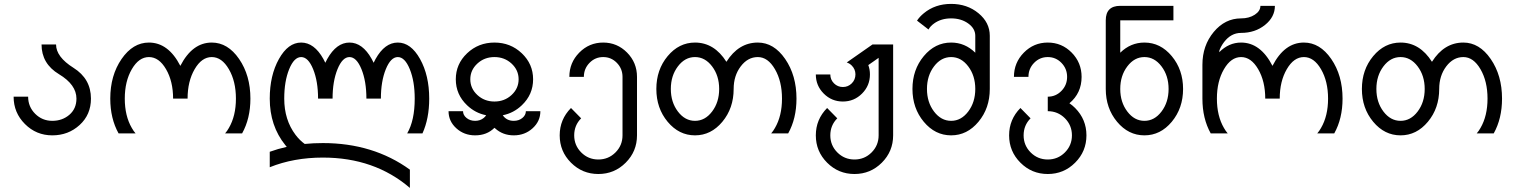

<svg xmlns="http://www.w3.org/2000/svg" viewBox="-20 -674 7657 970"><path d="M263.2 -449.2Q263.2 -386.7 351.3 -331.3Q439.5 -275.9 439.5 -175.8Q439.5 -94.7 382.3 -42.5Q325.2 9.8 244.1 9.8Q163.1 9.8 106 -47.4Q48.8 -104.5 48.8 -185.5H122.1Q122.1 -134.8 157.7 -99.1Q193.4 -63.5 244.1 -63.5Q294.9 -63.5 330.6 -94.2Q366.2 -125 366.2 -175.8Q366.2 -246.1 278.1 -299.1Q189.9 -352.1 189.9 -449.2Z M1203.1 0H1117.2Q1127.4 -11.7 1136.2 -27.3Q1171.9 -88.4 1171.9 -175.8Q1171.9 -263.2 1136.2 -324.5Q1100.6 -385.7 1049.8 -385.7Q999 -385.7 963.4 -324.5Q927.7 -263.2 927.7 -175.8H854.5Q854.5 -263.2 818.8 -324.5Q783.2 -385.7 732.4 -385.7Q681.6 -385.7 646 -324.5Q610.4 -263.2 610.4 -175.8Q610.4 -88.4 646 -27.3Q654.8 -11.7 665 0H579.1Q537.1 -75.2 537.1 -175.8Q537.1 -293 594.2 -376Q651.4 -459 732.4 -459Q830.6 -459 891.1 -341.3Q951.7 -459 1049.8 -459Q1130.9 -459 1188 -376Q1245.1 -293 1245.1 -175.8Q1245.1 -75.2 1203.1 0Z M2050.8 275.4Q1872.1 122.1 1611.3 122.1Q1463.9 122.1 1342.8 170.9V92.8Q1384.8 77.6 1428.7 67.9L1421.4 59.1Q1342.8 -38.1 1342.8 -175.8Q1342.8 -293 1389.2 -376Q1435.5 -459 1501.5 -459Q1567.4 -459 1613.8 -376Q1619.1 -366.7 1623.5 -356.9Q1627.9 -366.7 1633.3 -376Q1679.7 -459 1745.6 -459Q1811.5 -459 1857.9 -376Q1863.3 -366.7 1867.7 -356.9Q1872.1 -366.7 1877.4 -376Q1923.8 -459 1989.7 -459Q2055.7 -459 2102.1 -376Q2148.4 -293 2148.4 -175.8Q2148.4 -75.2 2114.3 0H2037.1Q2075.2 -65.4 2075.2 -175.8Q2075.2 -263.2 2050.3 -324.5Q2025.4 -385.7 1989.7 -385.7Q1954.1 -385.7 1929.2 -324.5Q1904.3 -263.2 1904.3 -175.8H1831.1Q1831.1 -263.2 1806.2 -324.5Q1781.2 -385.7 1745.6 -385.7Q1710 -385.7 1685.1 -324.5Q1660.2 -263.2 1660.2 -175.8H1586.9Q1586.9 -263.2 1562 -324.5Q1537.1 -385.7 1501.5 -385.7Q1465.8 -385.7 1440.9 -324.5Q1416 -263.2 1416 -175.8Q1416 -68.4 1473.1 7.3Q1494.6 35.6 1519.5 53.2Q1564 48.8 1611.3 48.8Q1865.2 48.8 2050.8 183.1Z M2478 -161.1Q2528.8 -161.1 2564.5 -194.1Q2600.1 -227.1 2600.1 -273.4Q2600.1 -319.8 2564.5 -352.8Q2528.8 -385.7 2478 -385.7Q2427.2 -385.7 2391.6 -352.8Q2356 -319.8 2356 -273.4Q2356 -227.1 2391.6 -194.1Q2427.2 -161.1 2478 -161.1ZM2575.7 9.8Q2520 9.8 2481 -25.9L2478 -28.3Q2439.9 9.8 2380.4 9.8Q2324.7 9.8 2285.4 -25.9Q2246.1 -61.5 2246.1 -112.3H2319.3Q2319.3 -92.3 2337.2 -77.9Q2355 -63.5 2380.4 -63.5Q2405.8 -63.5 2423.8 -78.1Q2431.6 -84.5 2436 -91.8Q2381.3 -102.5 2339.8 -142.1Q2282.7 -196.3 2282.7 -273.4Q2282.7 -350.6 2339.8 -404.8Q2397 -459 2478 -459Q2559.1 -459 2616.2 -404.8Q2673.3 -350.6 2673.3 -273.4Q2673.3 -196.3 2616.2 -142.1Q2574.7 -102.5 2520 -91.8Q2539.1 -63.5 2575.7 -63.5Q2601.1 -63.5 2618.9 -77.9Q2636.7 -92.3 2636.7 -112.3H2710Q2710 -61.5 2670.7 -25.9Q2631.3 9.8 2575.7 9.8Z M3002.9 205.1Q2921.9 205.1 2864.7 147.9Q2807.6 90.8 2807.6 9.8Q2807.6 -70.8 2864.7 -128.4L2916 -76.2Q2880.9 -41 2880.9 9.8Q2880.9 60.5 2916.5 96.2Q2952.1 131.8 3002.9 131.8Q3053.7 131.8 3089.4 96.2Q3125 60.5 3125 9.8V-285.6Q3125 -327.1 3096.4 -356.4Q3067.9 -385.7 3027.3 -385.7Q2986.8 -385.7 2958.3 -356.4Q2929.7 -327.1 2929.7 -285.6H2856.4Q2856.4 -357.4 2906.5 -408.2Q2956.5 -459 3027.3 -459Q3098.1 -459 3148.2 -408.2Q3198.2 -357.4 3198.2 -285.6V9.8Q3198.2 90.8 3141.1 147.9Q3084 205.1 3002.9 205.1Z M3491.2 -63.5Q3542 -63.5 3577.6 -110.6Q3613.3 -157.7 3613.3 -224.6Q3613.3 -291.5 3577.6 -338.6Q3542 -385.7 3491.2 -385.7Q3440.4 -385.7 3404.8 -338.6Q3369.1 -291.5 3369.1 -224.6Q3369.1 -157.7 3404.8 -110.6Q3440.4 -63.5 3491.2 -63.5ZM3491.2 9.8Q3410.2 9.8 3353 -58.8Q3295.9 -127.4 3295.9 -224.6Q3295.9 -321.8 3353 -390.4Q3410.2 -459 3491.2 -459Q3588.4 -459 3649.9 -361.8Q3711.4 -459 3808.6 -459Q3889.6 -459 3946.8 -376Q4003.9 -293 4003.9 -175.8Q4003.9 -75.2 3961.9 0H3876Q3886.2 -11.7 3895 -27.3Q3930.7 -88.4 3930.7 -175.8Q3930.7 -263.2 3895 -324.5Q3859.4 -385.7 3808.6 -385.7Q3757.8 -385.7 3722.2 -338.6Q3686.5 -291.5 3686.5 -224.6Q3686.5 -127.4 3629.4 -58.8Q3572.3 9.8 3491.2 9.8Z M4296.9 205.1Q4215.8 205.1 4158.7 147.9Q4101.6 90.8 4101.6 9.8Q4101.6 -70.8 4158.7 -128.4L4210 -76.2Q4174.8 -41 4174.8 9.8Q4174.8 60.5 4210.4 96.2Q4246.1 131.8 4296.9 131.8Q4347.7 131.8 4383.3 96.2Q4418.9 60.5 4418.9 9.8V-381.8L4366.7 -345.2Q4375 -323.2 4375 -297.9Q4375 -241.2 4335 -201.2Q4294.9 -161.1 4238.3 -161.1Q4181.6 -161.1 4141.6 -201.2Q4101.6 -241.2 4101.6 -297.9H4174.8Q4174.8 -271.5 4193.4 -252.9Q4211.9 -234.4 4238.3 -234.4Q4264.6 -234.4 4283.2 -252.9Q4301.8 -271.5 4301.8 -298.8Q4301.3 -324.7 4283.2 -342.8Q4272 -354 4257.8 -358.4L4387.7 -449.2H4492.2V9.8Q4492.2 90.8 4435.1 147.9Q4377.9 205.1 4296.9 205.1Z M4785.2 -63.5Q4835.9 -63.5 4871.6 -110.6Q4907.2 -157.7 4907.2 -224.6Q4907.2 -291.5 4871.6 -338.6Q4835.9 -385.7 4785.2 -385.7Q4734.4 -385.7 4698.7 -338.6Q4663.1 -291.5 4663.1 -224.6Q4663.1 -157.7 4698.7 -110.6Q4734.4 -63.5 4785.2 -63.5ZM4785.2 9.8Q4704.1 9.8 4647 -58.8Q4589.8 -127.4 4589.8 -224.6Q4589.8 -321.8 4647 -390.4Q4704.1 -459 4785.2 -459Q4855 -459 4907.2 -407.7V-493.2Q4907.2 -529.8 4871.6 -555.4Q4835.9 -581.1 4785.2 -581.1Q4734.4 -581.1 4698.7 -555.2Q4679.7 -541.5 4670.9 -524.9L4612.8 -569.8Q4626 -589.8 4647 -606.9Q4704.1 -654.3 4785.2 -654.3Q4866.2 -654.3 4923.3 -607.2Q4980.5 -560.1 4980.5 -493.2V-224.6Q4980.5 -127.4 4923.3 -58.8Q4866.2 9.8 4785.2 9.8Z M5273.4 205.1Q5192.4 205.1 5135.3 147.9Q5078.1 90.8 5078.1 9.8Q5078.1 -70.8 5135.3 -128.4L5186.5 -76.2Q5151.4 -41 5151.4 9.8Q5151.4 60.5 5187 96.2Q5222.7 131.8 5273.4 131.8Q5324.2 131.8 5359.9 96.2Q5395.5 60.5 5395.5 9.8Q5395.5 -41 5359.9 -76.7Q5324.2 -112.3 5273.4 -112.3V-185.5Q5314 -185.5 5342.5 -214.8Q5371.1 -244.1 5371.1 -285.6Q5371.1 -327.1 5342.5 -356.4Q5314 -385.7 5273.4 -385.7Q5232.9 -385.7 5204.3 -356.4Q5175.8 -327.1 5175.8 -285.6H5102.5Q5102.5 -357.4 5152.6 -408.2Q5202.6 -459 5273.4 -459Q5344.2 -459 5394.3 -408.2Q5444.3 -357.4 5444.3 -285.6Q5444.3 -203.6 5382.8 -152.3Q5397.9 -142.1 5411.6 -128.4Q5468.8 -70.8 5468.8 9.8Q5468.8 90.8 5411.6 147.9Q5354.5 205.1 5273.4 205.1Z M5761.7 -63.5Q5812.5 -63.5 5848.1 -110.6Q5883.8 -157.7 5883.8 -224.6Q5883.8 -291.5 5848.1 -338.6Q5812.5 -385.7 5761.7 -385.7Q5710.9 -385.7 5675.3 -338.6Q5639.6 -291.5 5639.6 -224.6Q5639.6 -157.7 5675.3 -110.6Q5710.9 -63.5 5761.7 -63.5ZM5761.7 9.8Q5680.7 9.8 5623.5 -58.8Q5566.4 -127.4 5566.4 -224.6V-571.3Q5566.4 -644.5 5639.6 -644.5H5908.2V-571.3H5639.6V-407.7Q5691.9 -459 5761.7 -459Q5842.8 -459 5899.9 -390.4Q5957 -321.8 5957 -224.6Q5957 -127.4 5899.9 -58.8Q5842.8 9.8 5761.7 9.8Z M6720.7 0H6634.8Q6645 -11.7 6653.8 -27.3Q6689.5 -88.4 6689.5 -175.8Q6689.5 -263.2 6653.8 -324.5Q6618.2 -385.7 6567.4 -385.7Q6516.6 -385.7 6481 -324.5Q6445.3 -263.2 6445.3 -175.8H6372.1Q6372.1 -263.2 6336.4 -324.5Q6300.8 -385.7 6250 -385.7Q6199.2 -385.7 6163.6 -324.5Q6127.9 -263.2 6127.9 -175.8Q6127.9 -88.4 6163.6 -27.3Q6172.4 -11.7 6182.6 0H6096.7Q6054.7 -75.2 6054.7 -175.8V-346.7Q6054.7 -443.8 6111.8 -512.5Q6168.9 -581.1 6250 -581.1Q6290.5 -581.1 6319.1 -599.6Q6347.7 -618.2 6347.7 -644.5H6420.9Q6420.9 -587.9 6370.8 -547.9Q6320.8 -507.8 6250 -507.8Q6199.2 -507.8 6163.6 -460.9Q6148.9 -441.4 6140.6 -419.4L6139.6 -410.2Q6188 -459 6250 -459Q6348.1 -459 6408.7 -341.3Q6469.2 -459 6567.4 -459Q6648.4 -459 6705.6 -376Q6762.7 -293 6762.7 -175.8Q6762.7 -75.2 6720.7 0Z M7055.7 -63.5Q7106.4 -63.5 7142.1 -110.6Q7177.7 -157.7 7177.7 -224.6Q7177.7 -291.5 7142.1 -338.6Q7106.4 -385.7 7055.7 -385.7Q7004.9 -385.7 6969.2 -338.6Q6933.6 -291.5 6933.6 -224.6Q6933.6 -157.7 6969.2 -110.6Q7004.9 -63.5 7055.7 -63.5ZM7055.7 9.8Q6974.6 9.8 6917.5 -58.8Q6860.4 -127.4 6860.4 -224.6Q6860.4 -321.8 6917.5 -390.4Q6974.6 -459 7055.7 -459Q7152.8 -459 7214.4 -361.8Q7275.9 -459 7373 -459Q7454.1 -459 7511.2 -376Q7568.4 -293 7568.4 -175.8Q7568.4 -75.2 7526.4 0H7440.4Q7450.7 -11.7 7459.5 -27.3Q7495.1 -88.4 7495.1 -175.8Q7495.1 -263.2 7459.5 -324.5Q7423.8 -385.7 7373 -385.7Q7322.3 -385.7 7286.6 -338.6Q7251 -291.5 7251 -224.6Q7251 -127.4 7193.8 -58.8Q7136.7 9.8 7055.7 9.8Z"/></svg>

Font: Catrinity
Style: Regular
Weight: 400
Designer: Alexander Lange
Foundry: High-Logic / Made with FontCreator
Version: Version 2.090;May 20, 2024;FontCreator 15.0.0.2974 64-bit